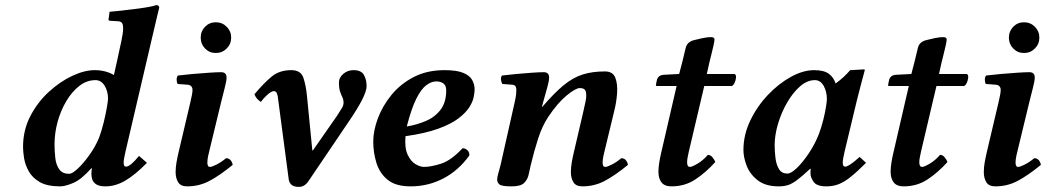

<svg xmlns="http://www.w3.org/2000/svg" viewBox="-20 -718 4086 750"><path d="M577 -583 470 -125Q463 -95 463 -83Q463 -67 472 -67Q489 -67 523 -109L554 -82Q508 -35 469.5 -12.5Q431 10 392 10Q367 10 355 1.5Q343 -7 340 -18.5Q337 -30 337 -39Q337 -42 337.5 -49Q338 -56 339 -60L337 -61Q298 -17 266.5 -3.5Q235 10 215 10Q164 10 135 -7Q106 -24 92 -49.5Q78 -75 74 -100.5Q70 -126 70 -144Q70 -209 98 -263.5Q126 -318 170 -358.5Q214 -399 262 -421.5Q310 -444 350 -444Q392 -444 425 -425Q431 -450 437.5 -481Q444 -512 449 -534.5Q454 -557 454 -557Q461 -589 461 -607Q461 -624 455.5 -629.5Q450 -635 440 -635L409 -637Q404 -637 404 -642L408 -672Q423 -673 449.5 -676Q476 -679 504.5 -682.5Q533 -686 556.5 -690Q580 -694 590 -698Q602 -698 602 -688Q602 -688 595 -659.5Q588 -631 577 -583ZM402 -332Q402 -362 388.5 -383.5Q375 -405 353 -405Q319 -405 290 -382.5Q261 -360 239 -323Q217 -286 205 -242Q193 -198 193 -154Q193 -128 196 -101Q199 -74 211.5 -56.5Q224 -39 250 -39Q262 -39 283.5 -59Q305 -79 328.5 -111.5Q352 -144 367 -180Q377 -207 385 -239.5Q393 -272 397.5 -298.5Q402 -325 402 -332Z M844 -320 799 -134Q796 -123 793 -108.5Q790 -94 790 -83Q790 -66 800 -66Q808 -66 826.5 -75.5Q845 -85 863 -100Q874 -100 880.5 -92.5Q887 -85 889 -74Q839 -33 798.5 -11.5Q758 10 711 10Q686 10 676 -6Q666 -22 666 -46Q666 -64 669.5 -84Q673 -104 678 -125L723 -316Q728 -337 730 -348.5Q732 -360 732 -367Q732 -375 727.5 -380.5Q723 -386 714 -387L674 -390Q670 -397 670 -407Q670 -417 675 -423Q699 -426 732.5 -429Q766 -432 797 -434Q828 -436 844 -436Q865 -436 865 -415Q865 -402 858 -375.5Q851 -349 844 -320ZM764 -571Q764 -596 781 -613.5Q798 -631 823 -631Q848 -631 865.5 -613.5Q883 -596 883 -571Q883 -546 865.5 -528.5Q848 -511 823 -511Q798 -511 781 -528.5Q764 -546 764 -571Z M1200 -131 1202 -130 1296 -265Q1310 -286 1316 -296.5Q1322 -307 1322 -317Q1322 -329 1317.5 -338Q1313 -347 1308.5 -360Q1304 -373 1304 -396Q1304 -415 1321 -429.5Q1338 -444 1361 -444Q1391 -444 1401.5 -425.5Q1412 -407 1412 -381Q1412 -345 1343 -244L1186 -12Q1179 -1 1169.5 5.5Q1160 12 1148 12Q1128 12 1119 4Q1110 -4 1108 -16L1065 -341Q1062 -362 1050 -362Q1040 -362 1024.5 -348Q1009 -334 999 -320Q980 -332 974 -350Q1012 -395 1042 -419.5Q1072 -444 1118 -444Q1155 -444 1165 -414.5Q1175 -385 1179 -344Z M1834 -369Q1834 -358 1830.5 -339.5Q1827 -321 1813.5 -299.5Q1800 -278 1771.5 -256Q1743 -234 1692.5 -215.5Q1642 -197 1564 -186Q1560 -140 1572.5 -113.5Q1585 -87 1603.5 -76.5Q1622 -66 1636 -66Q1663 -66 1702.5 -78.5Q1742 -91 1787 -139Q1798 -139 1806.5 -130.5Q1815 -122 1813 -110Q1770 -51 1711 -20.5Q1652 10 1584 10Q1526 10 1494.5 -15.5Q1463 -41 1450.5 -81.5Q1438 -122 1438 -165Q1438 -207 1456 -255.5Q1474 -304 1509 -347Q1544 -390 1596 -417Q1648 -444 1717 -444Q1765 -444 1790.5 -433Q1816 -422 1825 -404.5Q1834 -387 1834 -369ZM1723 -365Q1723 -384 1712 -392Q1701 -400 1684 -400Q1665 -400 1645 -385Q1625 -370 1606 -332Q1587 -294 1569 -224Q1606 -230 1641.5 -244.5Q1677 -259 1700 -288Q1723 -317 1723 -365Z M2222 -125 2257 -275Q2263 -300 2267.5 -322.5Q2272 -345 2268.5 -359.5Q2265 -374 2245 -374Q2229 -374 2194 -345.5Q2159 -317 2122 -262Q2098 -226 2082 -176.5Q2066 -127 2053 -72Q2049 -55 2045 -36Q2041 -17 2027.5 -3.5Q2014 10 1979 10Q1940 10 1931 2.5Q1922 -5 1922 -17Q1922 -25 1926.5 -41Q1931 -57 1935 -72L1991 -321Q1995 -339 1996 -349.5Q1997 -360 1997 -367Q1997 -375 1994 -380.5Q1991 -386 1982 -387L1942 -390Q1938 -397 1937 -407Q1936 -417 1941 -423Q1965 -426 1997 -429Q2029 -432 2058.5 -434Q2088 -436 2104 -436Q2125 -436 2125 -415Q2125 -402 2117.5 -375.5Q2110 -349 2102 -320L2097 -301L2098 -300Q2144 -354 2181 -384.5Q2218 -415 2256 -427Q2294 -439 2343 -439Q2374 -439 2383.5 -414.5Q2393 -390 2390.5 -354Q2388 -318 2379 -283L2343 -134Q2340 -123 2337 -108.5Q2334 -94 2334 -83Q2334 -66 2344 -66Q2352 -66 2370.5 -75.5Q2389 -85 2407 -100Q2418 -100 2424.5 -92.5Q2431 -85 2433 -74Q2383 -33 2342.5 -11.5Q2302 10 2255 10Q2230 10 2220 -6Q2210 -22 2210 -46Q2210 -64 2213.5 -84Q2217 -104 2222 -125Z M2562 -118 2623 -382H2548Q2542 -382 2542 -384Q2542 -386 2544 -396.5Q2546 -407 2547 -409Q2549 -415 2555 -420Q2561 -425 2575 -426L2633 -429L2646 -479Q2653 -508 2658.5 -531Q2664 -554 2690 -561Q2705 -565 2724 -569Q2743 -573 2757 -573Q2771 -573 2771 -564Q2771 -558 2767 -539.5Q2763 -521 2758 -502Q2753 -483 2751 -474L2741 -429H2850Q2856 -425 2855 -414.5Q2854 -404 2849.5 -394.5Q2845 -385 2839 -382H2731L2671 -127Q2669 -117 2666.5 -105.5Q2664 -94 2664 -84Q2664 -66 2675 -66Q2683 -66 2704.5 -78.5Q2726 -91 2745 -113Q2756 -113 2764 -102.5Q2772 -92 2774 -85Q2737 -44 2696 -17Q2655 10 2603 10Q2576 10 2564 -5.5Q2552 -21 2552 -47Q2552 -63 2555 -82Q2558 -101 2562 -118Z M3146 -39Q3146 -42 3146 -48Q3146 -54 3147 -58L3145 -59Q3114 -30 3094 -15Q3074 0 3058 5Q3042 10 3022 10Q2970 10 2939.5 -14Q2909 -38 2896.5 -71Q2884 -104 2884 -132Q2884 -191 2910.5 -246.5Q2937 -302 2979 -346.5Q3021 -391 3069 -417.5Q3117 -444 3160 -444Q3199 -444 3218 -429.5Q3237 -415 3244 -392Q3261 -404 3275 -417Q3289 -430 3301 -444L3356 -447Q3358 -447 3358 -444Q3358 -444 3354.5 -430.5Q3351 -417 3345.5 -397Q3340 -377 3335 -356.5Q3330 -336 3326 -321L3279 -125Q3272 -96 3272 -83Q3272 -67 3281 -67Q3296 -67 3338 -105L3363 -82Q3328 -47 3303 -27Q3278 -7 3256 1.5Q3234 10 3208 10Q3170 10 3158 -8Q3146 -26 3146 -39ZM3179 -195Q3189 -222 3196 -250Q3203 -278 3206.5 -300.5Q3210 -323 3210 -331Q3210 -360 3197.5 -382.5Q3185 -405 3163 -405Q3133 -405 3105 -380.5Q3077 -356 3054.5 -317Q3032 -278 3019 -234Q3006 -190 3006 -151Q3006 -124 3009.5 -98.5Q3013 -73 3023.5 -56.5Q3034 -40 3056 -40Q3070 -40 3092.5 -61.5Q3115 -83 3139 -118.5Q3163 -154 3179 -195Z M3469 -118 3530 -382H3455Q3449 -382 3449 -384Q3449 -386 3451 -396.5Q3453 -407 3454 -409Q3456 -415 3462 -420Q3468 -425 3482 -426L3540 -429L3553 -479Q3560 -508 3565.5 -531Q3571 -554 3597 -561Q3612 -565 3631 -569Q3650 -573 3664 -573Q3678 -573 3678 -564Q3678 -558 3674 -539.5Q3670 -521 3665 -502Q3660 -483 3658 -474L3648 -429H3757Q3763 -425 3762 -414.5Q3761 -404 3756.5 -394.5Q3752 -385 3746 -382H3638L3578 -127Q3576 -117 3573.5 -105.5Q3571 -94 3571 -84Q3571 -66 3582 -66Q3590 -66 3611.5 -78.5Q3633 -91 3652 -113Q3663 -113 3671 -102.5Q3679 -92 3681 -85Q3644 -44 3603 -17Q3562 10 3510 10Q3483 10 3471 -5.5Q3459 -21 3459 -47Q3459 -63 3462 -82Q3465 -101 3469 -118Z M4001 -320 3956 -134Q3953 -123 3950 -108.5Q3947 -94 3947 -83Q3947 -66 3957 -66Q3965 -66 3983.5 -75.5Q4002 -85 4020 -100Q4031 -100 4037.5 -92.5Q4044 -85 4046 -74Q3996 -33 3955.5 -11.5Q3915 10 3868 10Q3843 10 3833 -6Q3823 -22 3823 -46Q3823 -64 3826.5 -84Q3830 -104 3835 -125L3880 -316Q3885 -337 3887 -348.5Q3889 -360 3889 -367Q3889 -375 3884.5 -380.5Q3880 -386 3871 -387L3831 -390Q3827 -397 3827 -407Q3827 -417 3832 -423Q3856 -426 3889.5 -429Q3923 -432 3954 -434Q3985 -436 4001 -436Q4022 -436 4022 -415Q4022 -402 4015 -375.5Q4008 -349 4001 -320ZM3921 -571Q3921 -596 3938 -613.5Q3955 -631 3980 -631Q4005 -631 4022.5 -613.5Q4040 -596 4040 -571Q4040 -546 4022.5 -528.5Q4005 -511 3980 -511Q3955 -511 3938 -528.5Q3921 -546 3921 -571Z"/></svg>

Font: Libertinus Serif Semibold Italic
Style: Regular
Weight: 600
Italic angle: -11.5°
Designer: Philipp H. Poll, Khaled Hosny
Foundry: Caleb Maclennan
Version: Version 7.051;RELEASE